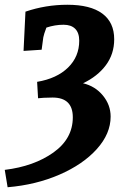

<svg xmlns="http://www.w3.org/2000/svg" viewBox="-23 -682 538 807"><path d="M283 -189Q283 -272 198 -272Q178 -272 160.5 -271Q143 -270 137 -269L133 -338Q216 -352 263 -398Q310 -444 310 -511Q310 -544 293 -561Q276 -578 244 -578Q208 -578 172 -566Q161 -537 159 -525L152 -473L76 -468L84 -633Q169 -662 260 -662Q357 -662 407 -625Q457 -588 457 -517Q457 -455 422 -408Q387 -361 326 -332Q377 -320 409.5 -280.5Q442 -241 442 -192Q442 -120 384 -55.5Q326 9 227 52Q128 95 9 105L-3 32Q120 17 201.5 -41Q283 -99 283 -189Z"/></svg>

Font: Andada Pro ExtraBold
Style: Italic
Weight: 800
Italic angle: -6.99998°
Designer: Carolina Giovagnoli
Foundry: Huerta Tipografica
Version: Version 3.005; ttfautohint (v1.8.4)